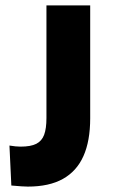

<svg xmlns="http://www.w3.org/2000/svg" viewBox="-20 -680 422 711"><path d="M22 7 15 -141Q26 -139 37.5 -138Q49 -137 56 -137Q94 -137 114.5 -147.5Q135 -158 143.5 -181Q152 -204 152 -243V-660H314V-242Q314 -158 289 -102Q264 -46 213 -17.5Q162 11 83 11Q73 11 59 10Q45 9 22 7Z"/></svg>

Font: Bricolage Grotesque 96pt ExtraBold ExtraBold
Style: Regular
Weight: 800
Version: Version 1.001;gftools[0.9.33.dev8+g029e19f]